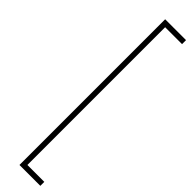

<svg xmlns="http://www.w3.org/2000/svg" viewBox="-336 -779 899 899"><g transform="rotate(45 113.5 -329.5)"><path d="M114.7 -786.1V126H226.6V152.3H88.4V-812.5H226.6V-786.1Z"/></g></svg>

Font: Heebo Thin
Style: Regular
Weight: 250
Designer: Oded Ezer
Foundry: Meir Sadan
Version: Version 2.001; ttfautohint (v1.5.14-ce02) -l 8 -r 50 -G 200 